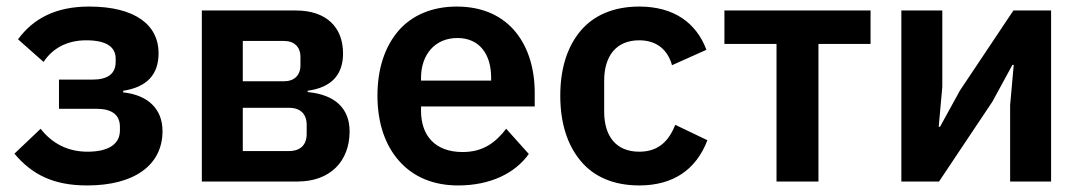

<svg xmlns="http://www.w3.org/2000/svg" viewBox="-20 -554 3302 586"><path d="M246 12C142 12 77 -22 24 -85L104 -161C139 -116 187 -91 247 -91C314 -91 346 -116 346 -156V-167C346 -204 321 -222 274 -222H160V-311H262C309 -311 333 -329 333 -365V-375C333 -410 306 -431 243 -431C184 -431 140 -406 113 -365L35 -434C82 -498 151 -534 252 -534C395 -534 464 -476 464 -392C464 -326 428 -288 356 -277V-272C432 -264 476 -221 476 -154C476 -50 390 12 246 12Z M596 -522H883C976 -522 1027 -471 1027 -391C1027 -325 991 -287 919 -277V-273C1004 -265 1047 -222 1047 -153C1047 -62 988 0 888 0H596ZM862 -93C897 -93 916 -112 916 -145V-173C916 -206 897 -225 862 -225H721V-93ZM847 -306C878 -306 897 -324 897 -355V-380C897 -411 878 -429 847 -429H721V-306Z M1378 12C1301 12 1240 -15 1198 -63C1156 -110 1132 -178 1132 -262C1132 -345 1155 -412 1196 -460C1237 -507 1298 -534 1374 -534C1455 -534 1515 -504 1554 -456C1593 -408 1612 -343 1612 -271V-229H1265V-216C1265 -140 1308 -90 1392 -90C1456 -90 1493 -120 1525 -161L1594 -84C1551 -24 1475 12 1378 12ZM1376 -438C1308 -438 1265 -388 1265 -316V-308H1479V-317C1479 -389 1443 -438 1376 -438Z M1931 12C1854 12 1793 -14 1753 -62C1712 -110 1690 -178 1690 -262C1690 -346 1712 -413 1753 -461C1793 -508 1854 -534 1931 -534C2036 -534 2105 -485 2136 -402L2031 -355C2019 -399 1987 -431 1931 -431C1859 -431 1824 -381 1824 -308V-213C1824 -140 1859 -91 1931 -91C1992 -91 2022 -126 2041 -173L2139 -126C2104 -34 2032 12 1931 12Z M2350 -420H2191V-522H2637V-420H2478V0H2350Z M2731 -522H2856V-289L2845 -167H2849L2910 -278L3073 -522H3188V0H3063V-233L3074 -356H3070L3009 -244L2846 0H2731Z"/></svg>

Font: Plexus Sans SemiBold
Style: Regular
Weight: 600
Version: Version 2.001;PS 002.001;hotconv 1.0.70;makeotf.lib2.5.58329